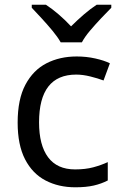

<svg xmlns="http://www.w3.org/2000/svg" viewBox="-20 -786 520 816"><path d="M300 10Q229 10 173.5 -19Q118 -48 86.5 -109Q55 -170 55 -265Q55 -364 88 -426Q121 -488 177.5 -517Q234 -546 306 -546Q347 -546 385 -537.5Q423 -529 447 -517L420 -444Q396 -453 364 -461Q332 -469 304 -469Q146 -469 146 -266Q146 -169 184.5 -117.5Q223 -66 299 -66Q343 -66 376.5 -75Q410 -84 438 -97V-19Q411 -5 378.5 2.5Q346 10 300 10ZM238 -606Q225 -629 203 -655.5Q181 -682 157 -708Q133 -734 115 -753V-766H175Q201 -749 229 -725Q257 -701 282 -674Q309 -701 337 -725Q365 -749 391 -766H453V-753Q434 -734 409.5 -708Q385 -682 362.5 -655.5Q340 -629 328 -606Z"/></svg>

Font: Noto Sans Sogdian
Style: Regular
Weight: 400
Designer: Monotype Design Team
Foundry: Monotype Imaging Inc.
Version: Version 2.002; ttfautohint (v1.8.4.7-5d5b)